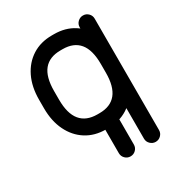

<svg xmlns="http://www.w3.org/2000/svg" viewBox="-169 -641 865 930"><g transform="rotate(-30 263.5 -175.5)"><path d="M44 -281.8Q44 -353.8 70.1 -407.4Q96.2 -461 143.2 -490.9Q190.2 -520.8 253.5 -520.8H265.2Q328.2 -520.8 375.2 -490.9Q422.2 -461 448 -407.4Q473.8 -353.8 473.8 -281.8V-233.8Q473.8 -162.5 448 -108.8Q422.2 -55 375.4 -25.1Q328.5 4.8 265.2 4.8H253.5Q190.2 4.8 143.2 -25.1Q96.2 -55 70.1 -108.8Q44 -162.5 44 -233.8ZM128 -281.8V-233.8Q128 -156 159.5 -117.5Q191 -79 253.5 -79H265.2Q327 -79 358.4 -117.5Q389.8 -156 389.8 -233.8V-281.8Q389.8 -360.5 358.4 -398.8Q327 -437 265.2 -437H253.5Q191 -437 159.5 -398.8Q128 -360.5 128 -281.8ZM473.8 135.5Q473.8 153 461.5 165.2Q449.2 177.5 431.8 177.5Q415 177.5 402.4 165.2Q389.8 153 389.8 135.5V-487.2Q389.8 -504.8 402.4 -517Q415 -529.2 431.8 -529.2Q449.2 -529.2 461.5 -517Q473.8 -504.8 473.8 -487.2ZM333.2 135.5Q333.2 153 321 165.2Q308.8 177.5 291.2 177.5Q273.8 177.5 261.5 165.2Q249.2 153 249.2 135.5V-35.8Q249.2 -53.2 261.5 -65.5Q273.8 -77.8 291.2 -77.8Q308.8 -77.8 321 -65.5Q333.2 -53.2 333.2 -35.8Z"/></g></svg>

Font: Libertine-Super Thin
Style: Regular
Weight: 100
Designer: Bastien Sozeau
Foundry: NBR — Bastien Sozeau
Version: Version 2.003;gftools[0.9.33]